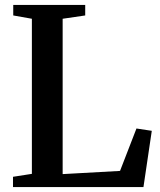

<svg xmlns="http://www.w3.org/2000/svg" viewBox="-20 -763 652 783"><path d="M33 0V-42L110 -54V-686.5L34 -700V-743H327.5V-700L235.5 -686.5V-53L469.5 -66L536.5 -239L599 -229.5L565 0Z"/></svg>

Font: Merriweather 60pt SemiBold
Style: Regular
Weight: 600
Version: Version 2.100